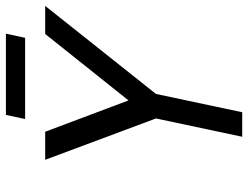

<svg xmlns="http://www.w3.org/2000/svg" viewBox="-115 -725 840 650"><g transform="rotate(-90 305.0 -400.0)"><path d="M290 -385 515 -667H610L312 -292L250 0H167L229 -292L89 -667H184ZM241 -800H516L502 -735H227Z"/></g></svg>

Font: Epunda Sans
Style: Italic
Weight: 400
Italic angle: -12.0243°
Designer: Simon Atzbach
Foundry: typofactur
Version: Version 2.204; ttfautohint (v1.8.4.7-5d5b)